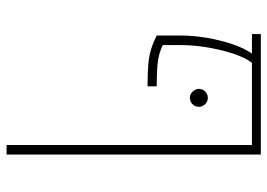

<svg xmlns="http://www.w3.org/2000/svg" viewBox="-134 -471 808 580"><g transform="rotate(90 270.0 -181.0)"><path d="M446.8 -564.9V203.1H418V-538.1H169.9Q153.8 -517.6 141.8 -480.7Q129.9 -443.8 123 -402.3Q116.2 -360.8 116.2 -324.7V-268.6Q138.7 -257.8 163.6 -254.2Q188.5 -250.5 240.7 -250.5V-222.7Q201.7 -222.7 175.5 -224.9Q149.4 -227.1 129.4 -233.2Q109.4 -239.3 87.4 -250.5V-326.7Q87.4 -360.8 94.2 -401.6Q101.1 -442.4 113.5 -479.2Q126 -516.1 142.1 -538.1H83V-564.9ZM275.4 -350.6Q264.2 -350.6 256.3 -359.4Q248.5 -368.2 248.5 -377.4Q248.5 -388.7 256.3 -396.7Q264.2 -404.8 275.4 -404.8Q286.6 -404.8 294.7 -396.7Q302.7 -388.7 302.7 -377.4Q302.7 -366.2 294.7 -358.4Q286.6 -350.6 275.4 -350.6Z"/></g></svg>

Font: Heebo Thin
Style: Regular
Weight: 250
Designer: Oded Ezer
Foundry: Ezer Type House
Version: Version 3.100